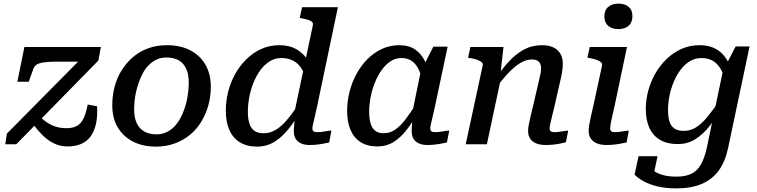

<svg xmlns="http://www.w3.org/2000/svg" viewBox="-20 -798 4189 1062"><path d="M354 12Q320 12 292 1Q264 -10 239 -29.5Q214 -49 192 -75Q170 -101 147 -132L181 -169Q206 -146 230.5 -127.5Q255 -109 283.5 -99Q312 -89 348 -89Q383 -89 405.5 -101.5Q428 -114 442 -142.5Q456 -171 465 -220L517 -210Q520 -155 511 -113.5Q502 -72 481.5 -44Q461 -16 429 -2Q397 12 354 12ZM70 0H9L18 -59L427 -472L440 -457H298Q254 -457 226 -453.5Q198 -450 183.5 -441Q169 -432 163 -413L139 -346H76L115 -538H538L524 -463Z M1001 -198Q1009 -222 1014 -246Q1019 -270 1021.5 -295Q1024 -320 1024 -343Q1024 -386 1010.5 -416.5Q997 -447 970 -463.5Q943 -480 900 -480Q870 -480 846 -468.5Q822 -457 803 -438Q784 -419 770 -393Q756 -367 746 -337Q738 -314 732.5 -289.5Q727 -265 724.5 -240Q722 -215 722 -192Q722 -149 735.5 -118.5Q749 -88 776.5 -71.5Q804 -55 846 -55Q876 -55 900.5 -66.5Q925 -78 943.5 -97Q962 -116 976.5 -142Q991 -168 1001 -198ZM601 -215Q601 -269 614 -318.5Q627 -368 653 -409.5Q679 -451 716 -482.5Q753 -514 800 -531Q847 -548 904 -548Q977 -548 1031 -520.5Q1085 -493 1115.5 -441.5Q1146 -390 1146 -319Q1146 -265 1132.5 -216Q1119 -167 1093.5 -125Q1068 -83 1031 -52.5Q994 -22 946.5 -4.5Q899 13 842 13Q770 13 715.5 -15Q661 -43 631 -94Q601 -145 601 -215Z M1402 13Q1345 13 1306 -11.5Q1267 -36 1248 -80.5Q1229 -125 1229 -187Q1229 -239 1242 -290.5Q1255 -342 1280.5 -388Q1306 -434 1342.5 -470Q1379 -506 1425 -527Q1471 -548 1525 -548Q1580 -548 1617.5 -527Q1655 -506 1679 -470.5Q1703 -435 1715 -390L1675 -355Q1665 -392 1647 -420Q1629 -448 1601.5 -462.5Q1574 -477 1536 -477Q1501 -477 1472 -459Q1443 -441 1420.5 -410.5Q1398 -380 1382.5 -341.5Q1367 -303 1359 -261.5Q1351 -220 1351 -180Q1351 -142 1359.5 -115Q1368 -88 1387 -74.5Q1406 -61 1438 -61Q1465 -61 1489 -71.5Q1513 -82 1536.5 -103Q1560 -124 1584.5 -155.5Q1609 -187 1636 -230L1653 -199Q1616 -135 1578 -87Q1540 -39 1497 -13Q1454 13 1402 13ZM1691 4Q1651 4 1628 -15.5Q1605 -35 1605 -74Q1605 -80 1606 -92Q1607 -104 1608.5 -119Q1610 -134 1612 -152L1603 -150L1710 -656Q1713 -669 1706.5 -676Q1700 -683 1685.5 -688Q1671 -693 1648 -697L1638 -699L1651 -758H1849L1734 -210Q1726 -173 1720 -148Q1714 -123 1711 -109Q1708 -95 1708 -88Q1708 -77 1714 -72Q1720 -67 1733 -67Q1755 -67 1776.5 -71Q1798 -75 1813 -76L1801 -10Q1786 -7 1768.5 -3.5Q1751 0 1731.5 2Q1712 4 1691 4Z M2359 -364 2320 -334Q2312 -378 2297.5 -410Q2283 -442 2259.5 -459.5Q2236 -477 2200 -477Q2167 -477 2140 -459Q2113 -441 2091 -410.5Q2069 -380 2053.5 -341Q2038 -302 2030 -260.5Q2022 -219 2022 -180Q2022 -142 2030 -115Q2038 -88 2055.5 -74.5Q2073 -61 2102 -61Q2136 -61 2164.5 -80Q2193 -99 2222 -136.5Q2251 -174 2285 -229L2304 -198Q2270 -134 2234.5 -86.5Q2199 -39 2158.5 -13.5Q2118 12 2067 12Q2012 12 1974.5 -12Q1937 -36 1918.5 -80Q1900 -124 1900 -185Q1900 -237 1913 -289Q1926 -341 1951 -387.5Q1976 -434 2011.5 -470Q2047 -506 2091.5 -527Q2136 -548 2188 -548Q2242 -548 2276.5 -524Q2311 -500 2331 -458.5Q2351 -417 2359 -364ZM2456 -540 2386 -210Q2378 -173 2372 -148Q2366 -123 2363 -109Q2360 -95 2360 -88Q2360 -77 2366 -72Q2372 -67 2384 -67Q2407 -67 2428.5 -71Q2450 -75 2465 -76L2452 -10Q2437 -7 2419.5 -3.5Q2402 0 2383 2Q2364 4 2342 4Q2316 4 2296.5 -5Q2277 -14 2267 -31Q2257 -48 2257 -74Q2257 -84 2258.5 -105.5Q2260 -127 2263 -157L2255 -148L2309 -412L2316 -420L2377 -540Z M2556 0H2673L2754 -380L2748 -388L2765 -538H2582L2569 -479L2580 -477Q2603 -473 2619 -467.5Q2635 -462 2643.5 -454.5Q2652 -447 2650 -436ZM3047 -210 3079 -351Q3086 -379 3089.5 -402.5Q3093 -426 3093 -446Q3093 -493 3063.5 -520.5Q3034 -548 2977 -548Q2922 -548 2876.5 -523Q2831 -498 2790.5 -453Q2750 -408 2711 -349L2723 -310Q2760 -361 2794 -396.5Q2828 -432 2859.5 -450.5Q2891 -469 2922 -469Q2949 -469 2961 -456Q2973 -443 2973 -421Q2973 -408 2970 -392.5Q2967 -377 2961 -352L2930 -218Q2919 -174 2913 -147Q2907 -120 2904 -103.5Q2901 -87 2901 -74Q2901 -48 2913 -30.5Q2925 -13 2947 -4.5Q2969 4 2998 4Q3020 4 3039.5 2Q3059 0 3077 -3.5Q3095 -7 3110 -11L3123 -76Q3113 -75 3100.5 -73Q3088 -71 3073.5 -69Q3059 -67 3045 -67Q3032 -67 3026 -72Q3020 -77 3020 -88Q3020 -95 3023 -109.5Q3026 -124 3032 -148.5Q3038 -173 3047 -210Z M3236 -74Q3236 -88 3238.5 -104Q3241 -120 3247 -147Q3253 -174 3263 -218L3310 -435Q3312 -447 3303.5 -454.5Q3295 -462 3279 -467.5Q3263 -473 3240 -477L3229 -479L3242 -538H3448L3379 -210Q3371 -173 3365 -148Q3359 -123 3357 -109Q3355 -95 3355 -88Q3355 -77 3361 -72Q3367 -67 3380 -67Q3394 -67 3408 -69Q3422 -71 3435.5 -73Q3449 -75 3458 -76L3446 -10Q3431 -7 3413 -3.5Q3395 0 3375 2Q3355 4 3334 4Q3305 4 3283 -4.5Q3261 -13 3248.5 -30.5Q3236 -48 3236 -74ZM3323 -707Q3323 -742 3344.5 -760Q3366 -778 3401 -778Q3436 -778 3457 -760.5Q3478 -743 3478 -709Q3478 -673 3456.5 -655Q3435 -637 3400 -637Q3365 -637 3344 -655Q3323 -673 3323 -707Z M3889 22 3982 -422 3989 -425 4049 -541H4126L4007 22Q3991 97 3955 146Q3919 195 3861 219.5Q3803 244 3721 244Q3663 244 3617 233Q3571 222 3539 204Q3507 186 3490 168L3512 66H3617L3591 189Q3579 187 3571 178Q3563 169 3559.5 156.5Q3556 144 3556 132.5Q3556 121 3560 114Q3573 131 3594 146Q3615 161 3646.5 170Q3678 179 3722 179Q3771 179 3803.5 163.5Q3836 148 3856 113.5Q3876 79 3889 22ZM4035 -378 3994 -342Q3985 -382 3968.5 -412.5Q3952 -443 3925.5 -460Q3899 -477 3859 -477Q3825 -477 3796 -459.5Q3767 -442 3744.5 -412Q3722 -382 3706.5 -345Q3691 -308 3683 -268Q3675 -228 3675 -190Q3675 -152 3683 -126Q3691 -100 3710.5 -87Q3730 -74 3762 -74Q3798 -74 3829 -93Q3860 -112 3891.5 -150Q3923 -188 3960 -242L3978 -210Q3942 -147 3904 -99.5Q3866 -52 3823.5 -26.5Q3781 -1 3729 -1Q3670 -1 3630.5 -24.5Q3591 -48 3571.5 -91.5Q3552 -135 3552 -195Q3552 -245 3565.5 -295.5Q3579 -346 3604.5 -391Q3630 -436 3667 -471.5Q3704 -507 3749.5 -527.5Q3795 -548 3849 -548Q3892 -548 3923.5 -535Q3955 -522 3977 -498.5Q3999 -475 4013 -444.5Q4027 -414 4035 -378Z"/></svg>

Font: Roboto Serif 20pt Medium
Style: Italic
Weight: 500
Italic angle: -10°
Version: Version 1.008